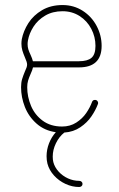

<svg xmlns="http://www.w3.org/2000/svg" viewBox="-20 -522 472 761"><path d="M356.4 -126Q363.3 -126 366.7 -120.6Q370.1 -115.2 368.2 -109.9Q359.4 -85.9 342.5 -61Q325.7 -36.1 298.3 -17.6Q271 1 234.9 3.4Q214.4 19.5 201.7 45.7Q189 71.8 189 98.6Q189 111.3 191.4 120.6Q196.8 141.1 212.4 158.2Q228 175.3 249.5 185.1Q271 194.8 293.9 194.8Q299.3 194.8 303.2 198.2Q307.1 201.7 307.1 207Q307.1 212.4 303.2 215.8Q299.3 219.2 293.9 219.2Q266.1 219.2 239.7 207Q213.4 194.8 194.1 173.6Q174.8 152.3 168 126.5Q164.6 112.8 164.6 97.2Q164.6 71.3 174.3 46.1Q184.1 21 201.2 2Q156.2 -4.4 125 -32Q93.8 -59.6 78.6 -98.1Q63.5 -136.7 63.5 -176.3Q63.5 -194.3 67.6 -208.3Q71.8 -222.2 79.1 -239.7Q82.5 -246.6 85 -253.7Q87.4 -260.7 87.4 -265.6Q87.4 -271.5 85.2 -278.1Q83 -284.7 78.6 -294.9Q72.3 -309.6 68.6 -322Q64.9 -334.5 64.9 -349.1Q64.9 -357.4 66.4 -366.7Q72.8 -399.4 92.5 -430.4Q112.3 -461.4 146.7 -481.7Q181.2 -502 228 -502Q272.5 -502 307.9 -479.2Q343.3 -456.5 363 -419.2Q382.8 -381.8 382.8 -340.3Q382.8 -254.9 293 -254.9H110.8Q108.4 -244.1 101.6 -229.5Q94.7 -213.9 91.3 -202.4Q87.9 -190.9 87.9 -176.3Q87.9 -138.2 103 -102.3Q118.2 -66.4 149.4 -43.5Q180.7 -20.5 226.1 -20.5Q257.8 -20.5 282.2 -36.1Q306.6 -51.8 321.8 -74Q336.9 -96.2 344.7 -117.7Q347.7 -126 356.4 -126ZM89.4 -347.2Q89.4 -335.9 92.3 -326.4Q95.2 -316.9 101.1 -304.7Q107.9 -290 110.4 -279.3H293Q326.7 -279.3 342.5 -292.7Q358.4 -306.2 358.4 -340.3Q358.4 -376 341.8 -407.7Q325.2 -439.5 295.4 -458.5Q265.6 -477.5 228 -477.5Q188.5 -477.5 159.2 -460.2Q129.9 -442.9 112.8 -416.3Q95.7 -389.6 90.8 -361.8Q89.4 -354 89.4 -347.2Z"/></svg>

Font: Velvelyne Light
Style: Regular
Weight: 200
Designer: Manon Van der Borght et Mariel Nils
Foundry: Velvetyne
Version: Version 1.070